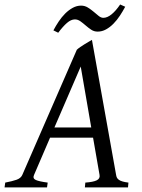

<svg xmlns="http://www.w3.org/2000/svg" viewBox="-37 -817 617 837"><path d="M181.2 -216.8 111.3 -54.2Q104.5 -39.1 118.9 -32.5Q133.3 -25.9 170.9 -21L168 0H-17.1L-14.2 -21Q16.6 -26.9 35.2 -33.4Q53.7 -40 60.1 -54.2L297.9 -600.1Q304.2 -606 313 -612.1Q321.8 -618.2 331.1 -623.8Q340.3 -629.4 348.9 -634.5Q357.4 -639.6 363.8 -643.1L469.2 -54.2Q470.2 -47.4 472.9 -42.2Q475.6 -37.1 481.4 -33Q487.3 -28.8 497.3 -25.9Q507.3 -22.9 522.9 -21L521 0H333L335 -21Q369.6 -23.4 384.8 -31Q399.9 -38.6 397 -54.2L368.7 -216.8ZM360.8 -261.2 314.9 -526.9 200.2 -261.2ZM508.8 -787.6Q498.5 -768.1 485.6 -748.5Q472.7 -729 457.5 -713.6Q442.4 -698.2 425 -688.7Q407.7 -679.2 388.7 -679.2Q373 -679.2 360.6 -687.5Q348.1 -695.8 336.7 -705.8Q325.2 -715.8 313.7 -724.1Q302.2 -732.4 289.6 -732.4Q272.5 -732.4 254.9 -717Q237.3 -701.7 216.8 -674.3L195.8 -684.6Q206.1 -704.1 219 -723.4Q231.9 -742.7 247.3 -758.1Q262.7 -773.4 280.3 -783Q297.9 -792.5 316.4 -792.5Q332.5 -792.5 345.9 -784.2Q359.4 -775.9 371.1 -765.9Q382.8 -755.9 393.1 -747.6Q403.3 -739.3 413.6 -739.3Q430.7 -739.3 449.5 -754.6Q468.3 -770 486.8 -797.4Z"/></svg>

Font: Gentium Plus Eur
Style: Italic
Weight: 400
Italic angle: -8°
Designer: J. Victor Gaultney, Annie Olsen, Iska Routamaa, Becca Hirsbrunner
Foundry: SIL International
Version: Version 5.000